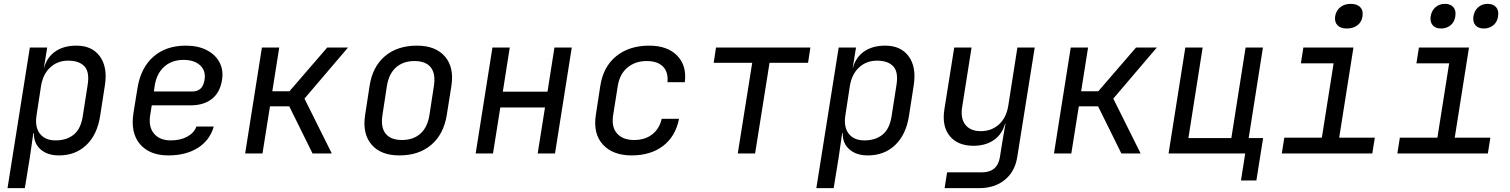

<svg xmlns="http://www.w3.org/2000/svg" viewBox="-20 -797 7840 997"><path d="M19 180 135 -550H225L208 -445H209Q224 -500 267.5 -530Q311 -560 377 -560Q458 -560 498.5 -504.5Q539 -449 525 -356L500 -195Q485 -98 428.5 -44Q372 10 286 10Q226 10 190.5 -21.5Q155 -53 156 -105H153L135 20L109 180ZM269 -68Q326 -68 363 -98Q400 -128 410 -195L435 -355Q446 -423 418.5 -452.5Q391 -482 334 -482Q279 -482 241 -447Q203 -412 193 -350L170 -200Q160 -138 187 -103Q214 -68 269 -68Z M854 10Q757 10 707 -48.5Q657 -107 673 -210L694 -340Q711 -445 776.5 -502.5Q842 -560 945 -560Q1008 -560 1053 -537Q1098 -514 1119.5 -474Q1141 -434 1133 -382Q1123 -317 1080.5 -283.5Q1038 -250 970 -250H768L760 -200Q750 -139 779.5 -103.5Q809 -68 867 -68Q917 -68 952.5 -87.5Q988 -107 1000 -140H1090Q1070 -69 1008 -29.5Q946 10 854 10ZM779 -322H980Q1004 -322 1020.5 -336Q1037 -350 1042 -382Q1050 -429 1019.5 -457.5Q989 -486 933 -486Q872 -486 832.5 -450.5Q793 -415 783 -350Z M1253 0 1340 -550H1430L1394 -323H1483L1679 -550H1787L1561 -285L1703 0H1603L1482 -245H1382L1343 0Z M2054 10Q1957 10 1909 -46.5Q1861 -103 1876 -200L1899 -350Q1914 -450 1978.5 -505Q2043 -560 2145 -560Q2242 -560 2290.5 -503.5Q2339 -447 2324 -351L2300 -200Q2284 -100 2219.5 -45Q2155 10 2054 10ZM2067 -70Q2126 -70 2163 -103Q2200 -136 2210 -200L2233 -350Q2243 -414 2217 -447Q2191 -480 2132 -480Q2074 -480 2036.5 -447Q1999 -414 1989 -350L1966 -200Q1956 -136 1982.5 -103Q2009 -70 2067 -70Z M2450 0 2537 -550H2627L2591 -321H2823L2859 -550H2949L2862 0H2772L2810 -239H2578L2540 0Z M3260 10Q3162 10 3110.5 -46.5Q3059 -103 3074 -200L3097 -350Q3112 -450 3179.5 -505Q3247 -560 3351 -560Q3446 -560 3496.5 -508Q3547 -456 3536 -370H3446Q3451 -423 3422.5 -451.5Q3394 -480 3338 -480Q3279 -480 3238.5 -446.5Q3198 -413 3188 -351L3164 -200Q3154 -138 3184 -104Q3214 -70 3273 -70Q3329 -70 3366.5 -99Q3404 -128 3416 -180H3506Q3488 -89 3423.5 -39.5Q3359 10 3260 10Z M3811 0 3886 -471H3686L3698 -550H4188L4176 -471H3976L3901 0Z M4219 180 4335 -550H4425L4408 -445H4409Q4424 -500 4467.5 -530Q4511 -560 4577 -560Q4658 -560 4698.5 -504.5Q4739 -449 4725 -356L4700 -195Q4685 -98 4628.5 -44Q4572 10 4486 10Q4426 10 4390.5 -21.5Q4355 -53 4356 -105H4353L4335 20L4309 180ZM4469 -68Q4526 -68 4563 -98Q4600 -128 4610 -195L4635 -355Q4646 -423 4618.5 -452.5Q4591 -482 4534 -482Q4479 -482 4441 -447Q4403 -412 4393 -350L4370 -200Q4360 -138 4387 -103Q4414 -68 4469 -68Z M4885 180 4898 98H5078Q5159 98 5172 20L5184 -55L5201 -155H5199Q5184 -100 5141 -70Q5098 -40 5035 -40Q4953 -40 4911.5 -91Q4870 -142 4884 -230L4935 -550H5025L4976 -240Q4967 -182 4993 -149Q5019 -116 5073 -116Q5129 -116 5167.5 -151Q5206 -186 5216 -250L5263 -550H5353L5262 20Q5250 94 5197.5 137Q5145 180 5064 180Z M5453 0 5540 -550H5630L5594 -323H5683L5879 -550H5987L5761 -285L5903 0H5803L5682 -245H5582L5543 0Z M6424 140 6446 0H6048L6135 -550H6225L6151 -80H6374L6448 -550H6538L6464 -80H6539L6504 140Z M6636 0 6649 -82H6844L6905 -468H6735L6748 -550H7008L6934 -82H7119L7106 0ZM6974 -649Q6941 -649 6925 -666Q6909 -683 6913 -712Q6918 -742 6939.5 -759.5Q6961 -777 6994 -777Q7027 -777 7043.5 -759.5Q7060 -742 7055 -712Q7051 -683 7029 -666Q7007 -649 6974 -649Z M7236 0 7249 -82H7444L7505 -468H7335L7348 -550H7608L7534 -82H7719L7706 0ZM7685 -649Q7656 -649 7641.5 -666Q7627 -683 7631 -712Q7636 -742 7656 -759.5Q7676 -777 7705 -777Q7734 -777 7749 -759.5Q7764 -742 7759 -712Q7755 -683 7734.5 -666Q7714 -649 7685 -649ZM7463 -649Q7434 -649 7419.5 -666Q7405 -683 7409 -712Q7414 -742 7434 -759.5Q7454 -777 7483 -777Q7512 -777 7527 -759.5Q7542 -742 7537 -712Q7533 -683 7512.5 -666Q7492 -649 7463 -649Z"/></svg>

Font: JetBrains Mono NL
Style: Italic
Weight: 400
Italic angle: -9°
Monospace: yes
Designer: Philipp Nurullin, Konstantin Bulenkov
Foundry: JetBrains
Version: Version 2.305; ttfautohint (v1.8.4.7-5d5b)